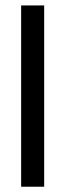

<svg xmlns="http://www.w3.org/2000/svg" viewBox="-20 -690 256 709"><path d="M143.1 -0.5H58.1V-669.9H143.1Z"/></svg>

Font: XL-Viking
Style: Regular
Weight: 400
Foundry: Ascender Corporation
Version: Version 1.10 March 23, 2015